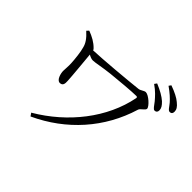

<svg xmlns="http://www.w3.org/2000/svg" viewBox="-192 -1079 1384 1384"><g transform="rotate(45 500.0 -387.5)"><path d="M827 -659C847 -634 859 -611 873 -611C888 -611 897 -620 897 -637C897 -657 887 -674 863 -697C837 -720 799 -742 748 -763L735 -745C779 -715 806 -684 827 -659ZM910 -729C931 -704 941 -681 958 -681C973 -681 981 -690 981 -707C981 -728 971 -746 943 -768C920 -788 881 -808 830 -826L818 -809C863 -777 888 -754 910 -729ZM133 -686 118 -670C160 -632 179 -603 187 -571C198 -535 205 -468 207 -429C209 -394 205 -374 205 -348C205 -324 218 -269 249 -269C278 -269 281 -292 279 -321C277 -366 263 -510 258 -567C274 -558 289 -552 303 -552C327 -552 386 -566 461 -574C536 -582 664 -593 705 -593C714 -593 717 -590 716 -581C668 -335 492 -111 255 28L271 51C522 -65 705 -270 784 -531C789 -550 826 -565 826 -583C826 -605 765 -661 735 -661C719 -661 700 -642 681 -640C584 -629 345 -608 253 -605C252 -610 249 -614 245 -618C215 -649 178 -669 133 -686Z"/></g></svg>

Font: Harano Aji Mincho
Style: Regular
Weight: 400
Foundry: Masamichi Hosoda
Version: HaranoAjiMincho-Regular version 20230610;ttx 4.39.4